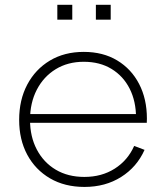

<svg xmlns="http://www.w3.org/2000/svg" viewBox="-20 -748 666 777"><path d="M322 8.5Q242 8.5 182.5 -26.2Q123 -61 90.2 -122Q57.5 -183 57.5 -263Q57.5 -343.5 90.2 -405.5Q123 -467.5 181.8 -502.8Q240.5 -538 319 -538Q397 -538 454.2 -503.5Q511.5 -469 543 -408.2Q574.5 -347.5 574.5 -268Q574.5 -262.5 574.2 -258.2Q574 -254 574 -251H530Q530.5 -255.5 530.5 -260.5Q530.5 -265.5 530.5 -271.5Q530.5 -338 504.8 -389Q479 -440 431.5 -469Q384 -498 319 -498Q254.5 -498 205.5 -468Q156.5 -438 129 -385Q101.5 -332 101.5 -263Q101.5 -195 129 -142.8Q156.5 -90.5 205.8 -61.2Q255 -32 321.5 -32Q391.5 -32 444.2 -65.5Q497 -99 523 -157.5L565 -141.5Q534 -72 470.2 -31.8Q406.5 8.5 322 8.5ZM85 -251V-286.5H560L572.5 -251ZM212 -728.5H272.5V-668.5H212ZM368 -728.5H428V-668.5H368Z"/></svg>

Font: Hepta Slab ExtraLight Light
Style: Regular
Weight: 300
Version: Version 1.100